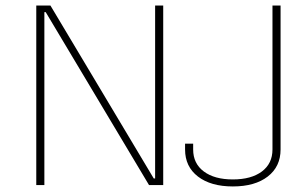

<svg xmlns="http://www.w3.org/2000/svg" viewBox="-20 -670 1036 695"><path d="M822.8 4.9Q743.2 4.9 696.5 -31Q649.9 -66.9 649.9 -128.9V-149.9H679.2V-128.9Q679.2 -78.1 717.8 -49.3Q756.3 -20.5 822.8 -20.5Q889.6 -20.5 928 -49.3Q966.3 -78.1 966.3 -128.9V-649.9H995.6V-128.9Q995.6 -66.9 949.2 -31Q902.8 4.9 822.8 4.9ZM541.5 -649.9H570.8V0H519.5L145.5 -626H140.6V0H111.3V-649.9H162.6L536.6 -23.9H541.5Z"/></svg>

Font: Estedad-FD Thin
Style: Regular
Weight: 100
Designer: Amin Abedi
Version: Version 7.3